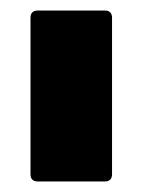

<svg xmlns="http://www.w3.org/2000/svg" viewBox="-20 -703 272 365"><path d="M52 -358Q38 -358 38 -372V-669Q38 -683 52 -683H179Q193 -683 193 -669V-372Q193 -358 179 -358Z"/></svg>

Font: Sofia Sans Black
Style: Regular
Weight: 900
Designer: Botio Nikoltchev, Ani Petrova
Foundry: lettersoup
Version: Version 4.100; ttfautohint (v1.8.3)